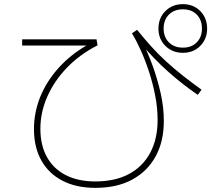

<svg xmlns="http://www.w3.org/2000/svg" viewBox="-20 -863 1040 927"><path d="M440 44Q348 44 281.5 9.5Q215 -25 179.5 -88.5Q144 -152 144 -240Q144 -320 174 -394.5Q204 -469 261 -533Q318 -597 397 -643H87V-673H446L451 -644Q366 -601 304.5 -537.5Q243 -474 209 -398Q175 -322 175 -241Q175 -162 206.5 -105Q238 -48 297.5 -17.5Q357 13 440 13Q536 13 603 -23Q670 -59 705.5 -126Q741 -193 741 -284Q741 -341 729.5 -400.5Q718 -460 699.5 -516.5Q681 -573 659.5 -620.5Q638 -668 617 -702L642 -719Q675 -678 709.5 -639.5Q744 -601 783 -565.5Q822 -530 864.5 -496.5Q907 -463 953 -430L935 -405Q863 -454 792.5 -516.5Q722 -579 657 -657L666 -664Q694 -609 717.5 -544Q741 -479 756 -411.5Q771 -344 771 -279Q771 -181 732 -109Q693 -37 619.5 3.5Q546 44 440 44ZM863 -608Q812 -608 778.5 -641.5Q745 -675 745 -725Q745 -776 778.5 -809.5Q812 -843 863 -843Q914 -843 947 -809.5Q980 -776 980 -725Q980 -675 947 -641.5Q914 -608 863 -608ZM863 -633Q905 -633 930 -658.5Q955 -684 955 -725Q955 -767 930 -792.5Q905 -818 863 -818Q821 -818 795.5 -792.5Q770 -767 770 -725Q770 -684 795.5 -658.5Q821 -633 863 -633Z"/></svg>

Font: Murecho Thin ExtraLight
Style: Regular
Weight: 250
Version: Version 1.010